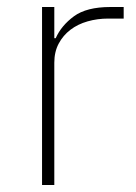

<svg xmlns="http://www.w3.org/2000/svg" viewBox="-20 -528 387 548"><path d="M100 0V-508H135V-419H139Q155 -455 191 -481.5Q227 -508 295 -508H333V-475H289Q258 -475 230 -467Q202 -459 181 -443Q160 -427 147.5 -403.5Q135 -380 135 -349V0Z"/></svg>

Font: IBM Plex Sans Hebrew ExtraLight
Style: Regular
Weight: 200
Designer: Mike Abbink, Paul van der Laan, Pieter van Rosmalen, Yanek Iontef
Foundry: Bold Monday
Version: Version 1.2